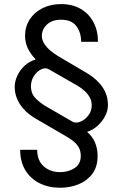

<svg xmlns="http://www.w3.org/2000/svg" viewBox="-20 -757 591 925"><path d="M452.1 -555.7H371.1Q370.6 -601.6 347.4 -631.8Q324.2 -662.1 274.4 -662.1Q242.7 -662.1 221.9 -650.1Q201.2 -638.2 191.4 -620.6Q181.6 -603 181.6 -585Q181.6 -564 193.8 -545.4Q206.1 -526.9 223.9 -512.2Q241.7 -497.6 258.8 -487.3L396.5 -406.2Q410.2 -398.4 427.7 -385.3Q445.3 -372.1 461.9 -353Q478.5 -334 489.3 -308.6Q500 -283.2 500 -250Q500 -223.6 486.3 -197.5Q472.7 -171.4 450.2 -151.1Q427.7 -130.9 400.4 -122.1V-121.1Q426.3 -98.6 438.2 -69.3Q450.2 -40 450.2 -5.9Q450.2 46.9 424.6 80.8Q398.9 114.7 357.9 131.1Q316.9 147.5 269.5 147.5Q213.9 147.5 170.2 125.5Q126.5 103.5 101.8 62.5Q77.1 21.5 77.1 -35.2H159.2Q159.2 16.6 190.7 44.4Q222.2 72.3 269.5 72.3Q309.1 72.3 339.1 53Q369.1 33.7 369.1 -5.9Q369.1 -32.7 357.2 -50.8Q345.2 -68.8 327.6 -81.3Q310.1 -93.8 293 -103.5L155.3 -183.6Q141.1 -191.4 123.3 -204.6Q105.5 -217.8 89.1 -237.1Q72.8 -256.3 61.8 -282.2Q50.8 -308.1 50.8 -340.8Q51.3 -366.7 64 -393.3Q76.7 -419.9 98.9 -440.7Q121.1 -461.4 150.4 -469.7V-472.7Q127.9 -495.6 114.5 -523.2Q101.1 -550.8 100.6 -585Q101.1 -629.4 123.3 -663.6Q145.5 -697.8 184.8 -717.5Q224.1 -737.3 274.4 -737.3Q329.1 -737.3 368.9 -714.1Q408.7 -690.9 430.4 -649.9Q452.1 -608.9 452.1 -555.7ZM421.9 -250Q421.9 -270.5 412.4 -287.8Q402.8 -305.2 387.7 -318.8Q372.6 -332.5 355.5 -342.8L215.8 -422.9Q200.2 -432.6 179.9 -423.6Q159.7 -414.6 144.5 -392.6Q129.4 -370.6 128.9 -340.8Q129.4 -306.6 150.1 -284.9Q170.9 -263.2 197.3 -247.1L329.1 -170.9Q344.2 -162.1 366.2 -170.4Q388.2 -178.7 405 -200Q421.9 -221.2 421.9 -250Z"/></svg>

Font: Inter V
Style: Weight 400 Optical size 14.0
Weight: 400
Designer: Rasmus Andersson
Foundry: rsms
Version: Version 4.000;git-4fc901f